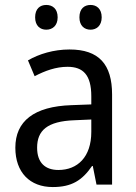

<svg xmlns="http://www.w3.org/2000/svg" viewBox="-20 -746 548 776"><path d="M122 -676C122 -642 142 -626 167 -626C192 -626 213 -642 213 -676C213 -711 192 -726 167 -726C142 -726 122 -711 122 -676ZM301 -676C301 -642 321 -626 346 -626C370 -626 391 -642 391 -676C391 -711 370 -726 346 -726C321 -726 301 -711 301 -676ZM261 -546C197 -546 138 -528 93 -502L120 -438C162 -460 206 -476 253 -476C316 -476 349 -443 349 -357V-324L269 -321C117 -316 42 -256 42 -149C42 -49 101 10 193 10C270 10 312 -17 352 -75H355L370 0H433V-364C433 -486 380 -546 261 -546ZM281 -260 349 -263V-213C349 -111 293 -59 216 -59C164 -59 130 -87 130 -149C130 -218 170 -256 281 -260Z"/></svg>

Font: Noto Sans Gujarati UI SemiCondensed
Style: Regular
Weight: 400
Width: 4
Designer: Jelle Bosma - Monotype Design Team, Universal Thirst
Foundry: Monotype Imaging Inc.
Version: Version 2.106